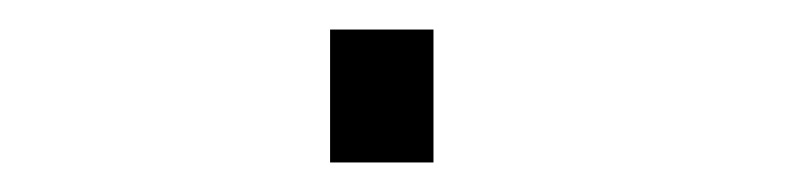

<svg xmlns="http://www.w3.org/2000/svg" viewBox="-20 -110 540 130"><path d="M203.5 -90H273.5V0H203.5Z"/></svg>

Font: Trispace ExtraLight
Style: Regular
Weight: 200
Designer: Tyler Finck
Foundry: Etcetera Type Company
Version: Version 1.210; ttfautohint (v1.8.3)